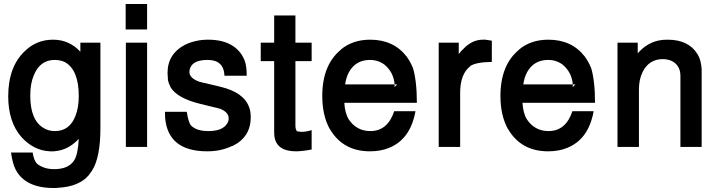

<svg xmlns="http://www.w3.org/2000/svg" viewBox="-20 -733 3597 958"><path d="M381 -520H481V-95Q481 52 440 117L423 141Q375 198 270 204Q265 205 258.5 205Q252 205 247 205Q108 205 59 115Q50 98 44.5 77Q39 56 35 28H143Q149 69 166 85Q200 111 250 111Q320 111 348 70Q359 55 365 27Q371 -1 373 -40Q321 15 257 21Q252 22 247.5 22Q243 22 238 22H229Q187 20 151.5 1.5Q116 -17 87 -49Q21 -125 21 -252Q21 -400 104 -478Q162 -535 245 -535Q325 -535 381 -475ZM253 -434Q180 -434 149 -358Q131 -317 131 -256Q131 -133 198 -94Q222 -79 254 -79Q328 -79 357 -156Q373 -197 373 -254Q373 -384 304 -423Q294 -428 280.5 -431Q267 -434 253 -434Z M714 -520V0H608V-520ZM714 -713V-586H607V-713Z M1100 -355Q1097 -434 1016 -434Q946 -434 930 -396Q925 -386 925 -374Q925 -342 978 -324L976 -325Q984 -323 991 -321Q998 -319 1005 -318L1080 -300Q1197 -272 1223 -198Q1231 -179 1231 -148Q1231 -48 1139 -4V-5Q1112 8 1081 15Q1050 22 1014 22Q819 22 804 -144L803 -175H912Q920 -122 933 -107Q960 -79 1020 -79Q1090 -79 1113 -116Q1121 -127 1121 -142Q1121 -173 1079 -190L1061 -195Q1059 -196 1056 -196L982 -214Q866 -242 832 -296Q827 -306 823.5 -315Q820 -324 818 -334L816 -369Q816 -417 838 -452Q860 -487 902 -509Q926 -521 955.5 -528Q985 -535 1018 -535Q1090 -535 1136 -507.5Q1182 -480 1201 -430Q1211 -404 1211 -355Z M1535 -520V-428H1454V-105Q1454 -95 1456.5 -88Q1459 -81 1462 -78L1483 -75Q1493 -75 1507 -77Q1521 -79 1535 -84V13Q1487 22 1457 22Q1359 22 1349 -54L1348 -70V-428H1281V-520H1348V-656H1454V-520Z M1698 -220Q1701 -167 1721 -136Q1760 -79 1828 -79Q1914 -79 1947 -178H2053Q2028 -39 1923 4Q1881 22 1826 22Q1691 22 1626 -89V-88Q1588 -156 1588 -254Q1588 -410 1682 -486H1681Q1740 -535 1827 -535Q1943 -535 2008 -452Q2026 -428 2040 -395Q2049 -368 2054.5 -322.5Q2060 -277 2060 -220ZM1949 -312Q1944 -372 1899 -410Q1867 -434 1826 -434Q1754 -434 1720 -371Q1707 -346 1702 -312ZM1949 -303Q1949 -302 1948.5 -301Q1948 -300 1948 -298L1962 -312H1949Z M2169 -520H2269V-463Q2274 -470 2279.5 -476.5Q2285 -483 2291 -488Q2335 -535 2389 -535H2402L2434 -530V-424Q2356 -423 2327 -404L2326 -402Q2302 -384 2289 -351Q2276 -318 2276 -270V0H2169Z M2587 -220Q2590 -167 2610 -136Q2649 -79 2717 -79Q2803 -79 2836 -178H2942Q2917 -39 2812 4Q2770 22 2715 22Q2580 22 2515 -89V-88Q2477 -156 2477 -254Q2477 -410 2571 -486H2570Q2629 -535 2716 -535Q2832 -535 2897 -452Q2915 -428 2929 -395Q2938 -368 2943.5 -322.5Q2949 -277 2949 -220ZM2838 -312Q2833 -372 2788 -410Q2756 -434 2715 -434Q2643 -434 2609 -371Q2596 -346 2591 -312ZM2838 -303Q2838 -302 2837.5 -301Q2837 -300 2837 -298L2851 -312H2838Z M3061 -520H3162V-467Q3208 -519 3267 -531Q3283 -535 3311 -535Q3416 -535 3460 -463Q3470 -447 3475 -427Q3480 -407 3481 -386V0H3375V-355Q3375 -382 3363 -401Q3351 -420 3329 -430Q3310 -438 3287 -438Q3218 -438 3186 -373Q3168 -337 3168 -286V0H3061Z"/></svg>

Font: Ekushey Bangla
Style: Bold
Weight: 700
Designer: Al Mamun Sumon
Foundry: Al Mamun Sumon
Version: Version 1.0